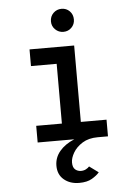

<svg xmlns="http://www.w3.org/2000/svg" viewBox="-62 -764 740 1050"><g transform="rotate(-5 308.0 -238.5)"><path d="M330 240Q279.5 240 246.5 212.2Q213.5 184.5 213.5 136Q213.5 91 242.8 56.2Q272 21.5 323.5 0H122.5V-91.5H263.5V-419.5H122.5V-511H367.5V-91.5H508.5V0H452Q402 0 368 21.2Q334 42.5 317 71.8Q300 101 300 125.5Q300 152.5 313.5 164Q327 175.5 345.5 175.5Q360.5 175.5 372.5 169.2Q384.5 163 391 155L441 191.5Q427 208.5 400.2 224.2Q373.5 240 330 240ZM316 -590.5Q289.5 -590.5 271 -608.8Q252.5 -627 252.5 -653Q252.5 -680.5 271 -698.8Q289.5 -717 316 -717Q342.5 -717 360.5 -698.8Q378.5 -680.5 378.5 -653Q378.5 -627 360.5 -608.8Q342.5 -590.5 316 -590.5Z"/></g></svg>

Font: Overpass Mono SemiBold
Style: Regular
Weight: 600
Monospace: yes
Designer: Delve Withrington, Dave Bailey
Foundry: Delve Fonts LLC
Version: Version 4.000